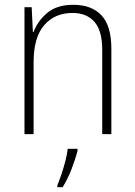

<svg xmlns="http://www.w3.org/2000/svg" viewBox="-20 -559 562 800"><path d="M285 -539Q362 -539 403 -495Q444 -451 444 -356V0H406V-351Q406 -431 373.5 -468Q341 -505 282 -505Q208 -505 164 -454Q120 -403 120 -300V0H82V-529H112L117 -426H120Q136 -470 176 -504.5Q216 -539 285 -539ZM303 69Q294 105 278 146Q262 187 241 221H219V213Q226 196 235.5 168.5Q245 141 252.5 111.5Q260 82 262 61H303Z"/></svg>

Font: Noto Sans Ethiopic SemiCondensed ExtraLight
Style: Regular
Weight: 200
Width: 4
Designer: Monotype Design Team
Foundry: Monotype Imaging Inc.
Version: Version 2.102; ttfautohint (v1.8.4.7-5d5b)